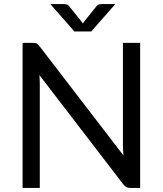

<svg xmlns="http://www.w3.org/2000/svg" viewBox="-20 -928 804 948"><path d="M672 -716.5V0H623.5Q612 0 604.2 -4Q596.5 -8 589 -17.5L174.5 -557.5Q175.5 -545 176 -533Q176.5 -521 176.5 -510.5V0H91.5V-716.5H141.5Q148 -716.5 152.5 -715.8Q157 -715 160.5 -713.2Q164 -711.5 167.5 -708.2Q171 -705 175 -700L589.5 -160.5Q588.5 -173.5 587.8 -185.8Q587 -198 587 -209V-716.5ZM549.5 -908 430.5 -772.5H347.5L228.5 -908H293.5Q299.5 -908 307.8 -906.5Q316 -905 322 -896.5L383 -821L389 -812L395 -821L455.5 -896Q462 -905 470.2 -906.5Q478.5 -908 484.5 -908Z"/></svg>

Font: Lato 2
Style: Regular
Weight: 400
Designer: Lukasz Dziedzic with Adam Twardoch and Botio Nikoltchev
Foundry: tyPoland Lukasz Dziedzic
Version: Version 2.015; 2015-08-06; http://www.latofonts.com/